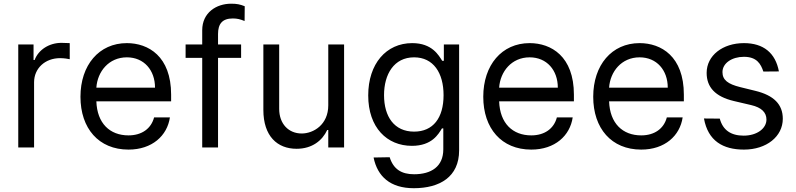

<svg xmlns="http://www.w3.org/2000/svg" viewBox="-20 -781 4216 1017"><path d="M76.7 0H160.5V-345.2C160.5 -419 218.8 -473 298.3 -473C320.7 -473 343.8 -468.8 349.4 -467.3V-552.6C339.8 -553.3 317.8 -554 305.4 -554C240.1 -554 183.2 -517 163.4 -463.1H157.7V-545.5H76.7Z M660.5 11.4C786.2 11.4 865.8 -62.5 880 -159.1H796.2C780.5 -99.4 730.8 -63.9 660.5 -63.9C562.1 -63.9 494.3 -127.5 490.4 -244.3H886.4V-279.8C886.4 -483 765.6 -552.6 652 -552.6C504.3 -552.6 406.2 -436.1 406.2 -268.5C406.2 -100.9 502.8 11.4 660.5 11.4ZM490.4 -316.8C496.1 -401.6 556.1 -477.3 652 -477.3C742.9 -477.3 801.1 -409.1 801.1 -316.8Z M1257.1 -545.5H1134.9V-600.9C1134.9 -654.8 1157.7 -683.2 1213.1 -683.2C1237.2 -683.2 1252.1 -679 1275.6 -669.7L1276.3 -747.9C1252.1 -757.8 1234.4 -761.4 1204.5 -761.4C1126.4 -761.4 1051.1 -714.5 1051.1 -620.7V-545.5H963.1V-474.4H1051.1V0H1134.9V-474.4H1257.1Z M1718.8 -223C1718.8 -120.7 1640.6 -73.9 1578.1 -73.9C1508.5 -73.9 1458.8 -125 1458.8 -204.5V-545.5H1375V-198.9C1375 -59.7 1448.9 7.1 1551.1 7.1C1633.5 7.1 1687.5 -36.9 1713.1 -92.3H1718.8V0H1802.6V-545.5H1718.8Z M2171.9 215.9C2308.9 215.9 2411.9 156.2 2411.9 15.6V-545.5H2331V-458.8H2322.4C2304 -487.2 2269.9 -552.6 2163.4 -552.6C2025.6 -552.6 1930.4 -443.2 1930.4 -275.6C1930.4 -105.1 2029.8 -8.5 2161.9 -8.5C2268.5 -8.5 2302.6 -71 2321 -100.9H2328.1V9.9C2328.1 100.9 2264.9 142 2173.3 142C2106.5 142 2063.9 115.1 2044 51.8L1958.8 53.3C1979.4 154.1 2047.6 215.9 2171.9 215.9ZM2014.2 -277C2014.2 -387.8 2066.8 -477.3 2173.3 -477.3C2275.6 -477.3 2329.5 -394.9 2329.5 -277C2329.5 -156.2 2274.1 -83.8 2173.3 -83.8C2068.2 -83.8 2014.2 -163.4 2014.2 -277Z M2794 11.4C2919.7 11.4 2999.3 -62.5 3013.5 -159.1H2929.7C2914.1 -99.4 2864.3 -63.9 2794 -63.9C2695.7 -63.9 2627.8 -127.5 2623.9 -244.3H3019.9V-279.8C3019.9 -483 2899.1 -552.6 2785.5 -552.6C2637.8 -552.6 2539.8 -436.1 2539.8 -268.5C2539.8 -100.9 2636.4 11.4 2794 11.4ZM2623.9 -316.8C2629.6 -401.6 2689.6 -477.3 2785.5 -477.3C2876.4 -477.3 2934.7 -409.1 2934.7 -316.8Z M3376.4 11.4C3502.1 11.4 3581.7 -62.5 3595.9 -159.1H3512.1C3496.4 -99.4 3446.7 -63.9 3376.4 -63.9C3278.1 -63.9 3210.2 -127.5 3206.3 -244.3H3602.3V-279.8C3602.3 -483 3481.5 -552.6 3367.9 -552.6C3220.2 -552.6 3122.2 -436.1 3122.2 -268.5C3122.2 -100.9 3218.7 11.4 3376.4 11.4ZM3206.3 -316.8C3212 -401.6 3272 -477.3 3367.9 -477.3C3458.8 -477.3 3517 -409.1 3517 -316.8Z M4023.4 -402 4105.8 -402.7C4087.4 -500.7 4024.1 -552.6 3920.5 -552.6C3808.2 -552.6 3723 -487.2 3723 -394.9C3723 -319.6 3767.8 -269.2 3867.9 -245.7L3958.8 -224.4C4013.8 -211.6 4039.8 -185.4 4039.8 -147.7C4039.8 -100.9 3990.1 -62.5 3919 -62.5C3851.6 -62.5 3808.6 -92 3792.6 -152.7L3708.8 -153.4C3730.1 -34.4 3810 11.4 3920.5 11.4C4040.1 11.4 4126.4 -57.9 4126.4 -152C4126.4 -228 4078.8 -275.9 3981.5 -299.7L3900.6 -319.6C3835.9 -335.6 3806.8 -357.2 3806.8 -399.1C3806.8 -446 3856.5 -480.1 3920.5 -480.1C3989.3 -480.1 4010.3 -441.4 4023.4 -402Z"/></svg>

Font: Magic Ui Pro
Style: Regular
Weight: 400
Designer: Stefan Endress, Andreas Faust
Version: Version 1.000;FEAKit 1.0